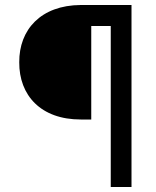

<svg xmlns="http://www.w3.org/2000/svg" viewBox="-20 -748 625 768"><path d="M423 0H506V-728H303C143 -727 56 -629 57 -499C56 -367 143 -270 303 -270H345V-644H423Z"/></svg>

Font: Wafeq Medium
Style: Regular
Weight: 500
Designer: Rasmus Andersson & Azza Alameddine
Foundry: Google & TypeTogether
Version: Version 3.000;January 28, 2025;FontCreator 15.0.0.3014 64-bi